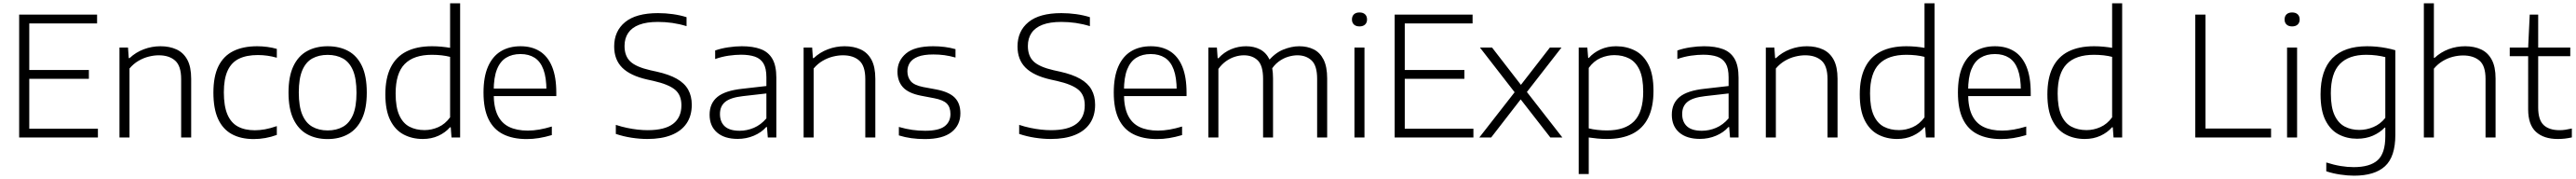

<svg xmlns="http://www.w3.org/2000/svg" viewBox="-20 -828 15538 1078"><path d="M95.5 0V-740H565.5V-687H156.5V-53H570.5V0ZM132 -353.5V-406.5H516V-353.5Z M700.5 0V-541.5H752L756.5 -478H761.5Q798.5 -513 847 -531.2Q895.5 -549.5 948 -549.5Q1003 -549.5 1044.8 -530.2Q1086.5 -511 1109.8 -468Q1133 -425 1133 -353.5V0H1072.5V-352Q1072.5 -431 1036.2 -463Q1000 -495 937.5 -495Q909 -495 877.5 -487.2Q846 -479.5 815.8 -462Q785.5 -444.5 761 -415.5V0Z M1510 9.5Q1432.5 9.5 1378 -20.2Q1323.5 -50 1295.2 -111.8Q1267 -173.5 1267 -270.5Q1267 -367.5 1297.2 -429Q1327.5 -490.5 1386.5 -520Q1445.5 -549.5 1531 -549.5Q1561 -549.5 1591.8 -545.5Q1622.5 -541.5 1649.5 -533.5V-480.5Q1621 -488.5 1592.8 -492.5Q1564.5 -496.5 1535 -496.5Q1466.5 -496.5 1421 -474.2Q1375.5 -452 1352.8 -402.5Q1330 -353 1330 -272.5Q1330 -190 1351.2 -139.5Q1372.5 -89 1414.2 -66.2Q1456 -43.5 1517 -43.5Q1546 -43.5 1578 -49.2Q1610 -55 1649.5 -68.5V-15.5Q1615.5 -3 1580.5 3.2Q1545.5 9.5 1510 9.5Z M1956 9.5Q1885 9.5 1832 -19.8Q1779 -49 1749.5 -110.8Q1720 -172.5 1720 -270.5Q1720 -367.5 1749.2 -429.2Q1778.5 -491 1831.8 -520.2Q1885 -549.5 1956 -549.5Q2027.5 -549.5 2080.5 -520.8Q2133.5 -492 2162.8 -430.5Q2192 -369 2192 -270.5Q2192 -173.5 2162.5 -111.8Q2133 -50 2079.8 -20.2Q2026.5 9.5 1956 9.5ZM1956 -42.5Q2009 -42.5 2048.2 -64.5Q2087.5 -86.5 2108.8 -136.2Q2130 -186 2130 -269.5Q2130 -354 2108.8 -404Q2087.5 -454 2048.2 -475.8Q2009 -497.5 1956 -497.5Q1903 -497.5 1863.8 -476Q1824.5 -454.5 1803.2 -404.8Q1782 -355 1782 -271.5Q1782 -187 1803.2 -137Q1824.5 -87 1863.8 -64.8Q1903 -42.5 1956 -42.5Z M2529.5 9Q2465.5 9 2414.2 -18Q2363 -45 2333.5 -104.2Q2304 -163.5 2304 -259.5Q2304 -357 2336 -421.5Q2368 -486 2430.8 -517.8Q2493.5 -549.5 2585.5 -549.5Q2614.5 -549.5 2642.8 -546.8Q2671 -544 2694.5 -540V-808H2755V0H2703L2698.5 -61.5H2694Q2666 -29.5 2623.8 -10.2Q2581.5 9 2529.5 9ZM2540.5 -44.5Q2583 -44.5 2623.8 -62.5Q2664.5 -80.5 2694.5 -121.5V-485.5Q2672 -491.5 2643.2 -494.8Q2614.5 -498 2585 -498Q2475.5 -498 2420.8 -442.5Q2366 -387 2366 -265Q2366 -182.5 2388 -134Q2410 -85.5 2449.2 -65Q2488.5 -44.5 2540.5 -44.5Z M3156.5 9.5Q3072.5 9.5 3014.2 -19.8Q2956 -49 2926 -110.8Q2896 -172.5 2896 -270.5Q2896 -365 2923.2 -427Q2950.5 -489 3000.5 -519.2Q3050.5 -549.5 3119.5 -549.5Q3187.5 -549.5 3235.8 -519Q3284 -488.5 3309.5 -426.5Q3335 -364.5 3335 -269.5V-249.5H2923.5V-294.5H3294L3275.5 -281.5Q3275.5 -360.5 3257.5 -409Q3239.5 -457.5 3204.5 -480Q3169.5 -502.5 3119 -502.5Q3068.5 -502.5 3032.2 -480.2Q2996 -458 2976.8 -409.5Q2957.5 -361 2957.5 -281.5V-263.5Q2957.5 -183.5 2981 -134.8Q3004.5 -86 3050.2 -63.8Q3096 -41.5 3163 -41.5Q3197 -41.5 3232.8 -47.8Q3268.5 -54 3308 -66V-14.5Q3267.5 -2.5 3230.5 3.5Q3193.5 9.5 3156.5 9.5Z M3884.5 9Q3839 9 3789.5 1.5Q3740 -6 3694 -21.5V-76Q3727.5 -65 3760.8 -58Q3794 -51 3825.5 -47.5Q3857 -44 3886 -44Q3989 -44 4039.2 -82.2Q4089.5 -120.5 4089.5 -194Q4089.5 -256 4050.8 -288Q4012 -320 3922 -340.5L3883.5 -349Q3781.5 -372 3732.8 -420.2Q3684 -468.5 3684 -548Q3684 -641 3750.2 -695Q3816.5 -749 3948.5 -749Q3993.5 -749 4038 -742.8Q4082.5 -736.5 4120.5 -724.5V-670.5Q4078.5 -683.5 4035.2 -689.8Q3992 -696 3948 -696Q3879.5 -696 3835 -679Q3790.5 -662 3768.5 -629.5Q3746.5 -597 3746.5 -551Q3746.5 -490.5 3781.5 -457.5Q3816.5 -424.5 3902 -405L3940.5 -396.5Q4015 -380 4061.8 -353.5Q4108.5 -327 4130.2 -288.2Q4152 -249.5 4152 -197Q4152 -131 4120.8 -85Q4089.5 -39 4029.8 -15Q3970 9 3884.5 9Z M4429 8.5Q4349 8.5 4304.2 -30.2Q4259.5 -69 4259.5 -137Q4259.5 -205.5 4306.2 -244Q4353 -282.5 4457.5 -293.5L4624 -312.5L4627 -268L4460 -249Q4385.5 -240.5 4353.8 -214.5Q4322 -188.5 4322 -141.5Q4322 -93.5 4351.2 -67Q4380.5 -40.5 4440.5 -40.5Q4484.5 -40.5 4526.5 -58.2Q4568.5 -76 4602 -115V-362.5Q4602 -416.5 4584.5 -445.8Q4567 -475 4532.8 -486.8Q4498.5 -498.5 4449 -498.5Q4416 -498.5 4375 -492.8Q4334 -487 4293 -472.5V-524Q4328.5 -536.5 4371.8 -543Q4415 -549.5 4454 -549.5Q4521.5 -549.5 4567.8 -532.2Q4614 -515 4638 -473.8Q4662 -432.5 4662 -360.5V0H4610.5L4605.5 -63H4601Q4572 -30 4526.5 -10.8Q4481 8.5 4429 8.5Z M4826.5 0V-541.5H4878L4882.5 -478H4887.5Q4924.5 -513 4973 -531.2Q5021.5 -549.5 5074 -549.5Q5129 -549.5 5170.8 -530.2Q5212.5 -511 5235.8 -468Q5259 -425 5259 -353.5V0H5198.5V-352Q5198.5 -431 5162.2 -463Q5126 -495 5063.5 -495Q5035 -495 5003.5 -487.2Q4972 -479.5 4941.8 -462Q4911.5 -444.5 4887 -415.5V0Z M5557.5 9.5Q5514.5 9.5 5476.2 4.2Q5438 -1 5401 -12.5V-63.5Q5444.5 -51 5482 -45.8Q5519.5 -40.5 5559 -40.5Q5641 -40.5 5676.5 -67.2Q5712 -94 5712 -141.5Q5712 -182 5690.5 -204Q5669 -226 5614 -236.5L5535 -251.5Q5458 -266.5 5425.2 -303Q5392.5 -339.5 5392.5 -396.5Q5392.5 -462.5 5444.2 -506Q5496 -549.5 5608 -549.5Q5644 -549.5 5677.2 -545.2Q5710.5 -541 5742.5 -532V-481.5Q5706.5 -491.5 5675 -495.8Q5643.5 -500 5609 -500Q5550.5 -500 5516.2 -486.5Q5482 -473 5467.2 -450.2Q5452.5 -427.5 5452.5 -398.5Q5452.5 -363.5 5472.5 -339.2Q5492.5 -315 5547 -304L5625.5 -289.5Q5704 -274.5 5738 -240Q5772 -205.5 5772 -145.5Q5772 -74.5 5718.8 -32.5Q5665.5 9.5 5557.5 9.5Z M6317 9Q6271.5 9 6222 1.5Q6172.5 -6 6126.5 -21.5V-76Q6160 -65 6193.2 -58Q6226.5 -51 6258 -47.5Q6289.5 -44 6318.5 -44Q6421.5 -44 6471.8 -82.2Q6522 -120.5 6522 -194Q6522 -256 6483.2 -288Q6444.5 -320 6354.5 -340.5L6316 -349Q6214 -372 6165.2 -420.2Q6116.5 -468.5 6116.5 -548Q6116.5 -641 6182.8 -695Q6249 -749 6381 -749Q6426 -749 6470.5 -742.8Q6515 -736.5 6553 -724.5V-670.5Q6511 -683.5 6467.8 -689.8Q6424.5 -696 6380.5 -696Q6312 -696 6267.5 -679Q6223 -662 6201 -629.5Q6179 -597 6179 -551Q6179 -490.5 6214 -457.5Q6249 -424.5 6334.5 -405L6373 -396.5Q6447.5 -380 6494.2 -353.5Q6541 -327 6562.8 -288.2Q6584.5 -249.5 6584.5 -197Q6584.5 -131 6553.2 -85Q6522 -39 6462.2 -15Q6402.5 9 6317 9Z M6957.5 9.5Q6873.5 9.5 6815.2 -19.8Q6757 -49 6727 -110.8Q6697 -172.5 6697 -270.5Q6697 -365 6724.2 -427Q6751.5 -489 6801.5 -519.2Q6851.5 -549.5 6920.5 -549.5Q6988.5 -549.5 7036.8 -519Q7085 -488.5 7110.5 -426.5Q7136 -364.5 7136 -269.5V-249.5H6724.5V-294.5H7095L7076.5 -281.5Q7076.5 -360.5 7058.5 -409Q7040.5 -457.5 7005.5 -480Q6970.5 -502.5 6920 -502.5Q6869.5 -502.5 6833.2 -480.2Q6797 -458 6777.8 -409.5Q6758.5 -361 6758.5 -281.5V-263.5Q6758.5 -183.5 6782 -134.8Q6805.5 -86 6851.2 -63.8Q6897 -41.5 6964 -41.5Q6998 -41.5 7033.8 -47.8Q7069.5 -54 7109 -66V-14.5Q7068.5 -2.5 7031.5 3.5Q6994.5 9.5 6957.5 9.5Z M7267.5 0V-541.5H7319L7323.5 -477.5H7328.5Q7361.5 -513.5 7404.5 -531.5Q7447.5 -549.5 7495 -549.5Q7542.5 -549.5 7579.2 -530.5Q7616 -511.5 7636.8 -469Q7657.5 -426.5 7657.5 -356V0H7597.5V-353Q7597.5 -432.5 7565.8 -463.8Q7534 -495 7481.5 -495Q7455.5 -495 7428 -486.5Q7400.5 -478 7374.8 -460Q7349 -442 7328 -413V0ZM7923.5 0V-353Q7923.5 -432.5 7890.2 -463.8Q7857 -495 7804.5 -495Q7778 -495 7748 -486Q7718 -477 7690 -456Q7662 -435 7641 -398.5L7624 -454.5Q7667 -508 7718 -528.8Q7769 -549.5 7815.5 -549.5Q7865 -549.5 7903 -530.5Q7941 -511.5 7962.5 -468.8Q7984 -426 7984 -355.5V0Z M8148.5 0V-541.5H8209V0ZM8179 -669Q8157.5 -669 8145.5 -680.2Q8133.5 -691.5 8133.5 -710.5Q8133.5 -730.5 8145.5 -741.8Q8157.5 -753 8179 -753Q8200.5 -753 8212.5 -741.8Q8224.5 -730.5 8224.5 -710.5Q8224.5 -691.5 8212.5 -680.2Q8200.5 -669 8179 -669Z M8391 0V-740H8861V-687H8452V-53H8866V0ZM8427.5 -353.5V-406.5H8811.5V-353.5Z M9330 0 9151 -229.5 9114.5 -272.5 8905.5 -541.5H8978.5L9152.5 -317L9188.5 -274L9402.5 0ZM8901.5 0 9114.5 -272.5 9152.5 -317 9327 -541.5H9397L9188.5 -274L9151 -229.5L8973 0Z M9501 220V-541.5H9553L9558 -479H9562Q9590 -511 9632.5 -530.2Q9675 -549.5 9726.5 -549.5Q9789.5 -549.5 9840.8 -523.2Q9892 -497 9922 -438Q9952 -379 9952 -281Q9952 -183.5 9920.2 -119Q9888.5 -54.5 9825.8 -22.8Q9763 9 9670.5 9Q9641.5 9 9613.2 6.2Q9585 3.5 9561.5 0V220ZM9671 -42.5Q9781 -42.5 9835.5 -98.2Q9890 -154 9890 -275.5Q9890 -359.5 9867.5 -407.5Q9845 -455.5 9805.5 -475.8Q9766 -496 9715.5 -496Q9673 -496 9632.2 -478.2Q9591.5 -460.5 9561.5 -419V-55Q9584 -49 9613 -45.8Q9642 -42.5 9671 -42.5Z M10232 8.5Q10152 8.5 10107.2 -30.2Q10062.5 -69 10062.5 -137Q10062.5 -205.5 10109.2 -244Q10156 -282.5 10260.5 -293.5L10427 -312.5L10430 -268L10263 -249Q10188.5 -240.5 10156.8 -214.5Q10125 -188.5 10125 -141.5Q10125 -93.5 10154.2 -67Q10183.5 -40.5 10243.5 -40.5Q10287.5 -40.5 10329.5 -58.2Q10371.5 -76 10405 -115V-362.5Q10405 -416.5 10387.5 -445.8Q10370 -475 10335.8 -486.8Q10301.5 -498.5 10252 -498.5Q10219 -498.5 10178 -492.8Q10137 -487 10096 -472.5V-524Q10131.5 -536.5 10174.8 -543Q10218 -549.5 10257 -549.5Q10324.5 -549.5 10370.8 -532.2Q10417 -515 10441 -473.8Q10465 -432.5 10465 -360.5V0H10413.5L10408.5 -63H10404Q10375 -30 10329.5 -10.8Q10284 8.5 10232 8.5Z M10629.5 0V-541.5H10681L10685.5 -478H10690.5Q10727.5 -513 10776 -531.2Q10824.5 -549.5 10877 -549.5Q10932 -549.5 10973.8 -530.2Q11015.5 -511 11038.8 -468Q11062 -425 11062 -353.5V0H11001.5V-352Q11001.5 -431 10965.2 -463Q10929 -495 10866.5 -495Q10838 -495 10806.5 -487.2Q10775 -479.5 10744.8 -462Q10714.5 -444.5 10690 -415.5V0Z M11421.5 9Q11357.5 9 11306.2 -18Q11255 -45 11225.5 -104.2Q11196 -163.5 11196 -259.5Q11196 -357 11228 -421.5Q11260 -486 11322.8 -517.8Q11385.5 -549.5 11477.5 -549.5Q11506.5 -549.5 11534.8 -546.8Q11563 -544 11586.5 -540V-808H11647V0H11595L11590.5 -61.5H11586Q11558 -29.5 11515.8 -10.2Q11473.5 9 11421.5 9ZM11432.5 -44.5Q11475 -44.5 11515.8 -62.5Q11556.5 -80.5 11586.5 -121.5V-485.5Q11564 -491.5 11535.2 -494.8Q11506.5 -498 11477 -498Q11367.5 -498 11312.8 -442.5Q11258 -387 11258 -265Q11258 -182.5 11280 -134Q11302 -85.5 11341.2 -65Q11380.5 -44.5 11432.5 -44.5Z M12048.5 9.5Q11964.5 9.5 11906.2 -19.8Q11848 -49 11818 -110.8Q11788 -172.5 11788 -270.5Q11788 -365 11815.2 -427Q11842.5 -489 11892.5 -519.2Q11942.5 -549.5 12011.5 -549.5Q12079.5 -549.5 12127.8 -519Q12176 -488.5 12201.5 -426.5Q12227 -364.5 12227 -269.5V-249.5H11815.5V-294.5H12186L12167.5 -281.5Q12167.5 -360.5 12149.5 -409Q12131.5 -457.5 12096.5 -480Q12061.5 -502.5 12011 -502.5Q11960.5 -502.5 11924.2 -480.2Q11888 -458 11868.8 -409.5Q11849.5 -361 11849.5 -281.5V-263.5Q11849.5 -183.5 11873 -134.8Q11896.5 -86 11942.2 -63.8Q11988 -41.5 12055 -41.5Q12089 -41.5 12124.8 -47.8Q12160.5 -54 12200 -66V-14.5Q12159.5 -2.5 12122.5 3.5Q12085.5 9.5 12048.5 9.5Z M12553 9Q12489 9 12437.8 -18Q12386.5 -45 12357 -104.2Q12327.5 -163.5 12327.5 -259.5Q12327.5 -357 12359.5 -421.5Q12391.5 -486 12454.2 -517.8Q12517 -549.5 12609 -549.5Q12638 -549.5 12666.2 -546.8Q12694.5 -544 12718 -540V-808H12778.5V0H12726.5L12722 -61.5H12717.5Q12689.5 -29.5 12647.2 -10.2Q12605 9 12553 9ZM12564 -44.5Q12606.5 -44.5 12647.2 -62.5Q12688 -80.5 12718 -121.5V-485.5Q12695.5 -491.5 12666.8 -494.8Q12638 -498 12608.5 -498Q12499 -498 12444.2 -442.5Q12389.5 -387 12389.5 -265Q12389.5 -182.5 12411.5 -134Q12433.5 -85.5 12472.8 -65Q12512 -44.5 12564 -44.5Z M13219.5 0V-740H13281V-54H13676.5V0Z M13773 0V-541.5H13833.5V0ZM13803.5 -669Q13782 -669 13770 -680.2Q13758 -691.5 13758 -710.5Q13758 -730.5 13770 -741.8Q13782 -753 13803.5 -753Q13825 -753 13837 -741.8Q13849 -730.5 13849 -710.5Q13849 -691.5 13837 -680.2Q13825 -669 13803.5 -669Z M14177 230Q14138.5 230 14093.2 223.2Q14048 216.5 14009.5 203.5V150.5Q14055 165 14096 171.8Q14137 178.5 14175 178.5Q14272.5 178.5 14319 137Q14365.5 95.5 14365.5 -7V-59.5H14361.5Q14333 -29.5 14290.8 -11Q14248.5 7.5 14195 7.5Q14134 7.5 14084 -18.8Q14034 -45 14004.5 -103.8Q13975 -162.5 13975 -259.5Q13975 -405.5 14046.2 -477.5Q14117.5 -549.5 14255.5 -549.5Q14284.5 -549.5 14313.8 -546.8Q14343 -544 14371.5 -538.5Q14400 -533 14426 -525.5V-15.5Q14426 116 14363.8 173Q14301.5 230 14177 230ZM14209 -45.5Q14252 -45.5 14293.8 -63Q14335.5 -80.5 14365.5 -118V-484Q14343 -490 14313.2 -494Q14283.5 -498 14250 -498Q14145.5 -498 14091.2 -442.5Q14037 -387 14037 -265.5Q14037 -182 14059.5 -134Q14082 -86 14120.8 -65.8Q14159.5 -45.5 14209 -45.5Z M14598 0V-808H14658.5V-479.5H14662.5Q14700 -514 14747.2 -531.8Q14794.5 -549.5 14847.5 -549.5Q14901.5 -549.5 14942.8 -530.5Q14984 -511.5 15007.2 -468.8Q15030.5 -426 15030.5 -355.5V0H14970V-353Q14970 -432.5 14933 -463.2Q14896 -494 14835 -494Q14804.5 -494 14773 -486Q14741.5 -478 14712 -460.5Q14682.5 -443 14658.5 -414.5V0Z M15405.5 9Q15321 9 15274 -34Q15227 -77 15227 -170V-541.5L15236.5 -740H15287.5V-180.5Q15287.5 -106 15320.5 -75Q15353.5 -44 15416.5 -44Q15433.5 -44 15451 -46.5Q15468.5 -49 15490.5 -54V-0.5Q15468 4.5 15447.8 6.8Q15427.5 9 15405.5 9ZM15116 -489.5V-541.5H15481V-489.5Z"/></svg>

Font: Encode Sans SemiExpanded Light
Style: Regular
Weight: 300
Width: 6
Designer: Multiple Designers
Foundry: Impallari Type
Version: Version 3.002